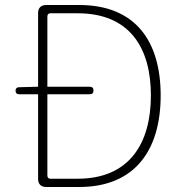

<svg xmlns="http://www.w3.org/2000/svg" viewBox="-20 -746 723 766"><path d="M132 -185V-31C132 -12 144 0 163 0H214H296C520 0 621 -149 621 -365C621 -582 520 -726 296 -726H163C144 -726 132 -714 132 -695V-400L56 -398C47 -398 42 -393 42 -384C42 -375 47 -370 56 -370H132ZM169 -201V-370H261H338C348 -370 353 -375 353 -385C353 -395 348 -400 338 -400H169V-680C169 -689 173 -693 182 -693H290C496 -693 582 -557 582 -365C582 -174 496 -33 290 -33H182C173 -33 169 -37 169 -46Z"/></svg>

Font: GenSenRounded2 TW EL
Style: Regular
Weight: 250
Version: Version 2.100;PS 2.1;hotconv 16.6.51;makeotf.lib2.5.65220 DE